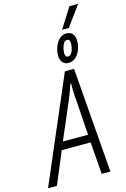

<svg xmlns="http://www.w3.org/2000/svg" viewBox="-200 -1145 794 1213"><g transform="rotate(-15 197.5 -538.0)"><path d="M-44 0 250 -686H310L364 0H307L291 -210H102L14 0ZM123 -261H288L272 -492Q271 -504 270 -518.5Q269 -533 268.5 -547.5Q268 -562 268 -576Q268 -590 268 -601H263Q259 -587 252 -568Q245 -549 237 -528.5Q229 -508 222 -492ZM287 -731Q261 -731 247.5 -748.5Q234 -766 234 -794Q234 -822 244.5 -850Q255 -878 274.5 -896.5Q294 -915 320 -915Q347 -915 361 -897.5Q375 -880 375 -851Q375 -823 364.5 -795Q354 -767 334 -749Q314 -731 287 -731ZM294 -771Q307 -771 316 -783.5Q325 -796 329 -814Q333 -832 333 -847Q333 -859 329 -866.5Q325 -874 313 -874Q300 -874 292 -861Q284 -848 279.5 -830Q275 -812 275 -797Q275 -786 279.5 -778.5Q284 -771 294 -771ZM301 -944 384 -1076H439V-1073L345 -944Z"/></g></svg>

Font: Archivo ExtraCondensed ExtraLight
Style: Italic
Weight: 250
Width: 2
Italic angle: -10°
Designer: Hector Gatti
Foundry: Omnibus-Type
Version: Version 2.001